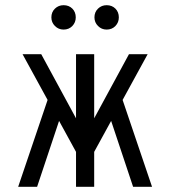

<svg xmlns="http://www.w3.org/2000/svg" viewBox="-20 -720 656 740"><path d="M318 -89V-218L477 -511H549ZM50 0 174 -366 219 -288 123 0ZM298 -89 67 -511H139L298 -218ZM273 0V-511H343V0ZM493 0 397 -288 442 -366 566 0ZM225 -606Q205.5 -606 191.8 -619.8Q178 -633.5 178 -653Q178 -673.5 191.8 -686.8Q205.5 -700 225 -700Q245.5 -700 258.8 -686.8Q272 -673.5 272 -653Q272 -633.5 258.8 -619.8Q245.5 -606 225 -606ZM391 -606Q371.5 -606 357.8 -619.8Q344 -633.5 344 -653Q344 -673.5 357.8 -686.8Q371.5 -700 391 -700Q411.5 -700 424.8 -686.8Q438 -673.5 438 -653Q438 -633.5 424.8 -619.8Q411.5 -606 391 -606Z"/></svg>

Font: Overpass Mono Light
Style: Regular
Weight: 300
Monospace: yes
Designer: Delve Withrington, Dave Bailey
Foundry: Delve Fonts LLC
Version: Version 4.000